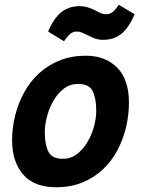

<svg xmlns="http://www.w3.org/2000/svg" viewBox="-20 -775 600 810"><path d="M217 15Q123 15 77 -39.5Q31 -94 31 -183Q31 -236 44 -288Q57 -340 82 -385.5Q107 -431 144.5 -465.5Q182 -500 231.5 -520Q281 -540 342 -540Q424 -540 474 -490Q524 -440 524 -342Q524 -289 511.5 -237Q499 -185 474.5 -139.5Q450 -94 413 -59.5Q376 -25 327 -5Q278 15 217 15ZM245 -105Q278 -105 304 -124.5Q330 -144 348.5 -175Q367 -206 376.5 -241.5Q386 -277 386 -308Q386 -360 371 -390.5Q356 -421 309 -421Q276 -421 250 -401.5Q224 -382 206 -351Q188 -320 178.5 -284.5Q169 -249 169 -218Q169 -166 184 -135.5Q199 -105 245 -105ZM250 -601 183 -642Q206 -697 238 -723Q270 -749 316 -749Q333 -749 347 -745Q361 -741 374 -735Q388 -728 401 -721.5Q414 -715 427 -715Q441 -715 453 -722.5Q465 -730 481 -755L548 -715Q525 -660 493.5 -633.5Q462 -607 415 -607Q395 -607 379.5 -613Q364 -619 350 -626Q338 -632 327 -637Q316 -642 304 -642Q290 -642 278.5 -634Q267 -626 250 -601Z"/></svg>

Font: Ubuntu Sans Mono
Style: Bold Italic
Weight: 700
Italic angle: -13.5°
Monospace: yes
Designer: Dalton Maag Ltd
Foundry: Dalton Maag Ltd
Version: Version 1.006